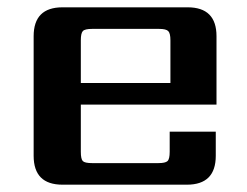

<svg xmlns="http://www.w3.org/2000/svg" viewBox="-20 -505 675 525"><path d="M201 -278H446V-395Q446 -414 440 -420Q434 -426 415 -426H232Q212 -426 206.5 -420Q201 -414 201 -395ZM151 -485H493Q572 -485 572 -406V-219H201V-90Q201 -70 206.5 -64.5Q212 -59 232 -59H413Q432 -59 438 -64.5Q444 -70 444 -90V-145H570V-79Q570 0 491 0H151Q72 0 72 -79V-406Q72 -485 151 -485Z"/></svg>

Font: Sarpanch SemiBold
Style: Regular
Weight: 600
Designer: Manushi Parikh (Devanagari and Latin), Jyotish Sonowal (Devanagari)
Foundry: Indian Type Foundry
Version: Version 2.004;PS 1.0;hotconv 1.0.78;makeotf.lib2.5.61930; tt